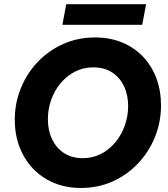

<svg xmlns="http://www.w3.org/2000/svg" viewBox="-20 -911 820 938"><path d="M376 7.3Q279.3 7.3 206.3 -35.9Q133.3 -79.1 92.8 -154.5Q52.2 -230 52.2 -326.2Q52.2 -407.2 81.8 -480Q111.3 -552.7 164.3 -608.4Q217.3 -664.1 288.6 -696Q359.9 -728 443.8 -728Q518.1 -728 577.6 -703.1Q637.2 -678.2 679.4 -633.3Q721.7 -588.4 744.1 -528.1Q766.6 -467.8 766.6 -396.5Q766.6 -314 736.8 -241Q707 -168 653.8 -112.1Q600.6 -56.2 529.8 -24.4Q459 7.3 376 7.3ZM383.8 -138.2Q433.1 -138.2 473.9 -159.4Q514.6 -180.7 544.2 -216.6Q573.7 -252.4 589.8 -298.1Q606 -343.8 606 -392.6Q606 -447.3 585.7 -490Q565.4 -532.7 527.3 -557.4Q489.3 -582 436 -582Q386.7 -582 345.9 -560.8Q305.2 -539.6 275.4 -503.7Q245.6 -467.8 229.7 -422.4Q213.9 -377 213.9 -328.1Q213.9 -273.9 234.4 -231Q254.9 -188 293 -163.1Q331.1 -138.2 383.8 -138.2ZM284.7 -790 303.7 -890.6H693.8L674.8 -790Z"/></svg>

Font: Reddit Sans ExtraBold
Style: Italic
Weight: 800
Italic angle: -11.25°
Designer: Stephen Hutchings
Version: Version 1.013